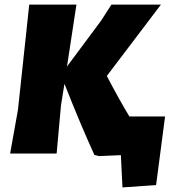

<svg xmlns="http://www.w3.org/2000/svg" viewBox="-20 -667 760 834"><path d="M24 0 58 -190 107 -647H312L271 -378L419 -577L464 -647H679L444 -337Q499 -232 542 -161H697L658 137L512 147L505 7L410 11L390 6Q328 -130 260 -303L245 -210L226 0Z"/></svg>

Font: Alegreya Sans SC Black
Style: Italic
Weight: 900
Italic angle: -7°
Designer: Juan Pablo del Peral
Foundry: Huerta Tipografica
Version: Version 2.007